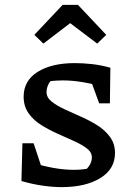

<svg xmlns="http://www.w3.org/2000/svg" viewBox="-20 -761 526 788"><path d="M233 7Q197 7 155 1Q113 -5 68 -18L109 -94Q155 -80 198.5 -72Q242 -64 284 -64Q300 -64 315.5 -65.5Q331 -67 347 -70L312 -49Q331 -60 344 -77.5Q357 -95 357 -115Q357 -136 337 -151.5Q317 -167 285 -181.5Q253 -196 217 -212Q181 -228 149 -248Q117 -268 97 -296.5Q77 -325 77 -364Q77 -430 134.5 -466Q192 -502 287 -502Q320 -502 357 -498Q394 -494 433 -483L405 -404Q361 -417 318.5 -424Q276 -431 238 -431Q224 -431 208.5 -430Q193 -429 176 -427L206 -442Q187 -432 179 -415.5Q171 -399 171 -383Q171 -361 191.5 -344.5Q212 -328 244 -313Q276 -298 311.5 -282.5Q347 -267 379 -247Q411 -227 431.5 -199Q452 -171 452 -133Q452 -67 391.5 -30Q331 7 233 7ZM68 -18 72 -173H118L169 -19ZM387 -337 333 -485 433 -483 431 -337ZM300 -741 416 -618 379 -582 268 -666 158 -582 121 -618 237 -741Z"/></svg>

Font: Piazzolla Thin SemiBold
Style: Regular
Weight: 600
Version: Version 2.005